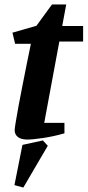

<svg xmlns="http://www.w3.org/2000/svg" viewBox="-20 -608 394 864"><path d="M103 20Q75 20 60.5 8.5Q46 -3 46 -22Q46 -30 51 -60Q56 -90 64 -134Q72 -178 82 -227.5Q92 -277 101.5 -325.5Q111 -374 119 -411H48L36 -461L144 -492L214 -588H278L260 -491H354V-421H247L179 -55H270V-8Q221 6 174 13Q127 20 103 20ZM85 236 45 225 81 44 173 24 195 48Z"/></svg>

Font: Manuale
Style: Bold Italic
Weight: 700
Italic angle: -11°
Version: Version 1.002